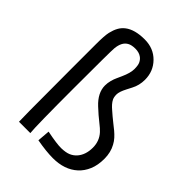

<svg xmlns="http://www.w3.org/2000/svg" viewBox="-228 -914 1041 1041"><g transform="rotate(45 292.0 -394.0)"><path d="M183.1 0H96.2Q95.2 -17.6 94.7 -86.4L93.8 -405.8V-591.8Q93.8 -658.2 100.1 -685.3Q106.4 -712.4 117.2 -732.2Q127.9 -752 146.5 -766.6Q187 -797.9 262.7 -797.9Q331.1 -797.9 375 -752.9Q418.5 -708.5 418.5 -644Q418.5 -601.1 399.4 -565.4L384.3 -536.1Q365.2 -499.5 365.2 -479Q365.2 -458.5 371.1 -446.3Q377 -434.1 386.7 -423.1Q396.5 -412.1 409.2 -401.4L434.6 -379.4Q449.7 -366.2 465.3 -354.5Q481 -342.8 495.6 -330.3Q510.3 -317.9 522.9 -304Q535.6 -290 544.9 -272.5Q565.9 -234.9 565.9 -185.5Q565.9 -136.2 550.5 -99.9Q535.2 -63.5 508.3 -39.1Q454.6 9.8 365.2 9.8Q314.9 9.8 241.7 -3.4L247.6 -75.7Q327.1 -59.6 360.6 -60.5Q394 -61.5 413.8 -69.8Q433.6 -78.1 448.2 -93.8Q479 -127.9 479 -184.1Q479 -234.9 446.3 -270.5Q431.6 -286.1 413.3 -300Q395 -314 376 -330.6L340.8 -362.3Q286.6 -412.6 286.6 -468.8Q286.6 -487.8 291.7 -507.3Q296.9 -526.9 303.7 -541L316.4 -569.3Q336.9 -614.3 336.9 -644.5Q336.9 -674.8 329.3 -689.5Q321.8 -704.1 310.5 -712.4Q291.5 -726.6 262.7 -726.6Q233.9 -726.6 217 -717Q200.2 -707.5 191.4 -689.9Q182.6 -672.4 180.2 -647Q177.7 -621.6 177.7 -337.6Q177.7 -53.7 183.1 0Z"/></g></svg>

Font: Duru Sans
Style: Regular
Weight: 400
Designer: Onur Yazõcõgil
Foundry: Onur Yazõcõgil
Version: Version 1.001